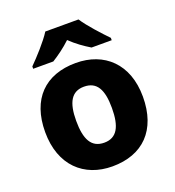

<svg xmlns="http://www.w3.org/2000/svg" viewBox="-139 -875 906 995"><g transform="rotate(-20 313.5 -378.0)"><path d="M406 -766H223C195 -721 135 -656 98 -619V-606H209C244 -628 279 -653 314 -686C348 -653 385 -627 420 -606H531V-619C496 -655 435 -721 406 -766ZM583 -276C583 -458 471 -559 315 -559C146 -559 44 -458 44 -276C44 -92 156 10 312 10C480 10 583 -92 583 -276ZM215 -276C215 -377 244 -429 313 -429C384 -429 412 -377 412 -276C412 -174 384 -120 314 -120C243 -120 215 -174 215 -276Z"/></g></svg>

Font: Noto Sans Arabic ExtBd
Style: Regular
Weight: 800
Designer: Monotype Design Team, Nadine Chahine, Nizar Qandah and Khaled Hosny
Foundry: Monotype Imaging Inc.
Version: Version 2.012